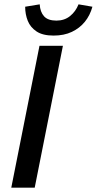

<svg xmlns="http://www.w3.org/2000/svg" viewBox="-20 -865 446 885"><path d="M32 0 162 -654H270L140 0ZM227 -701Q177 -701 148.5 -720Q120 -739 108 -769Q96 -799 96 -834L163 -845Q165 -810 183 -790Q201 -770 240 -770Q277 -770 303 -791Q329 -812 342 -845L406 -834Q395 -794 371 -764.5Q347 -735 311 -718Q275 -701 227 -701Z"/></svg>

Font: Source Sans 3 ExtraLight SemiBold
Style: Italic
Weight: 600
Italic angle: -11°
Version: Version 3.052;hotconv 1.1.0;makeotfexe 2.6.0